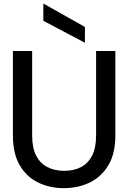

<svg xmlns="http://www.w3.org/2000/svg" viewBox="-20 -965 666 997"><path d="M311 12Q238 12 177.5 -17.5Q117 -47 82 -107.5Q47 -168 47 -262V-700H147V-261Q147 -198 167.5 -157.5Q188 -117 226 -97.5Q264 -78 313 -78Q364 -78 401 -97.5Q438 -117 458.5 -157.5Q479 -198 479 -261V-700H579V-262Q579 -168 543 -107.5Q507 -47 446.5 -17.5Q386 12 311 12ZM421 -743 205 -857V-945H208L421 -825Z"/></svg>

Font: DM Sans 36pt Medium
Style: Regular
Weight: 500
Designer: Colophon Foundry, Jonny Pinhorn
Foundry: Colophon Foundry
Version: Version 4.004;gftools[0.9.30]